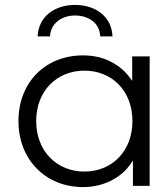

<svg xmlns="http://www.w3.org/2000/svg" viewBox="-20 -755 630 780"><path d="M183 -607C186 -660 230 -692 285 -692C341 -692 386 -660 387 -607H437C434 -687 369 -735 285 -735C201 -735 136 -687 133 -607ZM317 5C364 5 405 -6 442 -27C474 -45 500 -70 520 -103V0H588V-526H517V-426C497 -457 471 -482 440 -499C404 -520 363 -530 317 -530C167 -530 55 -423 55 -263C55 -105 167 5 317 5ZM323 -58C212 -58 127 -140 127 -263C127 -387 212 -468 323 -468C434 -468 518 -387 518 -263C518 -140 434 -58 323 -58Z"/></svg>

Font: Montserrat Z
Style: Regular
Weight: 400
Designer: Julieta Ulanovsky
Foundry: Julieta Ulanovsky
Version: Version 8.000